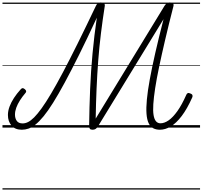

<svg xmlns="http://www.w3.org/2000/svg" viewBox="-20 -1031 1636 1551"><path d="M156 17Q102 17 73 -16.5Q44 -50 44 -102Q44 -135 57 -170Q70 -205 93 -240Q116 -275 145 -307Q154 -318 161.5 -319Q169 -320 180 -311Q191 -302 191.5 -294Q192 -286 184 -278Q160 -250 141 -220Q122 -190 111.5 -161Q101 -132 101 -105Q101 -75 115.5 -54.5Q130 -34 163 -34Q184 -34 206.5 -45Q229 -56 256 -83Q283 -110 316.5 -156.5Q350 -203 392.5 -274.5Q435 -346 488 -446Q541 -546 607 -679Q673 -812 754 -982Q761 -998 770.5 -1004.5Q780 -1011 794 -1011Q811 -1011 820 -1004Q829 -997 826 -980Q809 -871 795.5 -762Q782 -653 773.5 -541Q765 -429 760 -313Q755 -197 753 -73L1309 -984Q1319 -999 1328.5 -1005Q1338 -1011 1352 -1011Q1368 -1011 1376.5 -1004Q1385 -997 1381 -981Q1343 -833 1314.5 -711Q1286 -589 1265.5 -491.5Q1245 -394 1233.5 -319Q1222 -244 1218.5 -190Q1215 -136 1220.5 -102Q1226 -68 1240 -51.5Q1254 -35 1276 -35Q1308 -35 1342.5 -59Q1377 -83 1413 -133.5Q1449 -184 1484 -263Q1488 -274 1495.5 -278Q1503 -282 1515 -277Q1530 -272 1534 -263.5Q1538 -255 1533 -244Q1492 -152 1448 -94Q1404 -36 1359.5 -9.5Q1315 17 1272 17Q1240 17 1217 4.5Q1194 -8 1180.5 -36.5Q1167 -65 1163.5 -112Q1160 -159 1166.5 -228Q1173 -297 1190 -390Q1207 -483 1234.5 -604Q1262 -725 1301 -876L772 -11Q762 4 752.5 10.5Q743 17 728 17Q712 17 706 9.5Q700 2 700 -14Q702 -165 708 -310Q714 -455 727.5 -599Q741 -743 762 -888Q684 -719 619.5 -589.5Q555 -460 503 -364Q451 -268 409 -201Q367 -134 332 -91.5Q297 -49 267 -25Q237 -1 210 8Q183 17 156 17ZM0 490H1596V500H0ZM0 -20H1596V0H0ZM0 -505H1596V-500H0ZM0 -1010H1596V-1000H0Z"/></svg>

Font: Playwrite RO Guides
Style: Regular
Weight: 400
Designer: Veronika Burian, José Scaglione
Foundry: TypeTogether
Version: Version 1.003